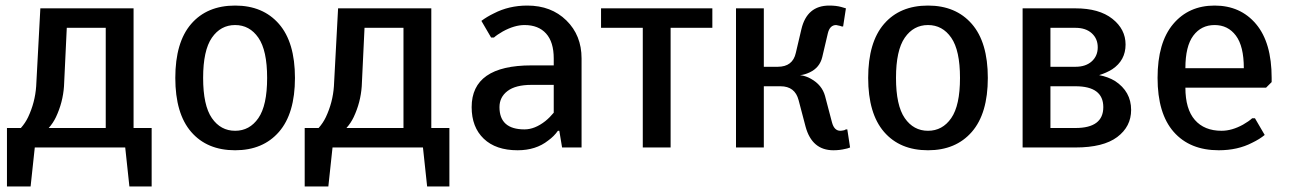

<svg xmlns="http://www.w3.org/2000/svg" viewBox="-20 -530 4635 690"><path d="M5 140V-70H55Q71 -88 81 -109Q106 -162 110 -220L125 -500H460V-70H525V140H445L430 0H105L90 140ZM155 -70H360V-430H220L210 -220Q206 -162 181 -109Q171 -88 155 -70Z M825 10Q724 10 667 -56Q610 -122 610 -250Q610 -378 667 -444Q724 -510 825 -510Q925 -510 982.5 -444Q1040 -378 1040 -250Q1040 -122 982.5 -56Q925 10 825 10ZM741.5 -105.5Q773 -60 825 -60Q877 -60 908.5 -105.5Q940 -151 940 -250Q940 -349 908.5 -394.5Q877 -440 825 -440Q773 -440 741.5 -394.5Q710 -349 710 -250Q710 -151 741.5 -105.5Z M1075 140V-70H1125Q1141 -88 1151 -109Q1176 -162 1180 -220L1195 -500H1530V-70H1595V140H1515L1500 0H1175L1160 140ZM1225 -70H1430V-430H1290L1280 -220Q1276 -162 1251 -109Q1241 -88 1225 -70Z M1840 10Q1762 10 1718.5 -31.5Q1675 -73 1675 -145Q1675 -295 1890 -295H1970V-320Q1970 -379 1942.5 -409.5Q1915 -440 1865 -440Q1829 -440 1787 -417Q1766 -405 1755 -395H1745L1710 -455Q1730 -470 1755 -482Q1809 -510 1875 -510Q1961 -510 2015.5 -456.5Q2070 -403 2070 -320V0H2000L1990 -60H1985Q1971 -40 1950 -25Q1906 10 1840 10ZM1865 -65Q1902 -65 1940 -95Q1956 -108 1970 -125V-225H1890Q1833 -225 1804 -203Q1775 -181 1775 -145Q1775 -65 1865 -65Z M2290 0V-430H2140V-500H2540V-430H2390V0Z M2975 10Q2898 10 2875 -75L2850 -170Q2837 -220 2785 -220H2725V0H2625V-500H2725V-290H2775Q2829 -290 2840 -340L2860 -425Q2880 -510 2960 -510Q2985 -510 3003 -505L3020 -500L3010 -435H3005L2999 -437Q2987 -440 2985 -440Q2962 -440 2955 -410L2935 -325Q2926 -287 2890 -270Q2871 -261 2855 -260Q2877 -257 2894 -247Q2934 -225 2945 -185L2970 -90Q2978 -60 3000 -60Q3004 -60 3014 -62L3020 -65H3025L3035 0Q3025 4 3018 5Q2998 10 2975 10Z M3315 10Q3214 10 3157 -56Q3100 -122 3100 -250Q3100 -378 3157 -444Q3214 -510 3315 -510Q3415 -510 3472.5 -444Q3530 -378 3530 -250Q3530 -122 3472.5 -56Q3415 10 3315 10ZM3231.5 -105.5Q3263 -60 3315 -60Q3367 -60 3398.5 -105.5Q3430 -151 3430 -250Q3430 -349 3398.5 -394.5Q3367 -440 3315 -440Q3263 -440 3231.5 -394.5Q3200 -349 3200 -250Q3200 -151 3231.5 -105.5Z M3655 0V-500H3845Q3930 -500 3977.5 -462.5Q4025 -425 4025 -370Q4025 -313 3977 -281Q3956 -268 3930 -260Q3962 -254 3987 -239Q4045 -201 4045 -135Q4045 -75 3995 -37.5Q3945 0 3845 0ZM3755 -290H3845Q3882 -290 3903.5 -309.5Q3925 -329 3925 -360Q3925 -391 3903.5 -410.5Q3882 -430 3845 -430H3755ZM3755 -70H3845Q3945 -70 3945 -145Q3945 -220 3845 -220H3755Z M4360 10Q4256 10 4198 -56Q4140 -122 4140 -250Q4140 -377 4196 -443.5Q4252 -510 4345 -510Q4438 -510 4494 -443.5Q4550 -377 4550 -250V-235L4530 -215H4240Q4240 -138 4274 -99Q4308 -60 4370 -60Q4407 -60 4447 -82Q4468 -94 4480 -105H4490L4525 -45Q4507 -30 4480 -17Q4428 10 4360 10ZM4240 -285H4450Q4450 -364 4421.5 -402Q4393 -440 4345 -440Q4297 -440 4268.5 -402Q4240 -364 4240 -285Z"/></svg>

Font: Scada
Style: Regular
Weight: 400
Designer: Jovanny Lemonad
Foundry: Jovanny Lemonad
Version: Version 4.100;PS 004.100;hotconv 1.0.88;makeotf.lib2.5.64775